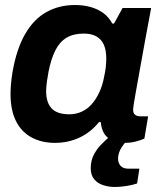

<svg xmlns="http://www.w3.org/2000/svg" viewBox="-20 -558 644 766"><path d="M199 12Q146 12 105.5 -10Q65 -32 43.5 -75.5Q22 -119 22 -183Q22 -203 24 -224.5Q26 -246 30 -271Q46 -363 80.5 -422.5Q115 -482 165.5 -510Q216 -538 279 -538Q313 -538 341.5 -530Q370 -522 392 -506Q414 -490 428 -464H435L469 -526H583L559 -397Q552 -358 545 -319.5Q538 -281 532 -247Q526 -213 521 -186Q516 -159 513.5 -142Q511 -125 511 -121Q511 -107 518.5 -100.5Q526 -94 539 -94H571L556 -5Q543 1 522.5 6.5Q502 12 476 12Q449 12 428 2.5Q407 -7 395 -26Q390 -35 386.5 -46.5Q383 -58 382 -71H375Q342 -30 297 -9Q252 12 199 12ZM257 -102Q283 -102 306 -112.5Q329 -123 346.5 -143Q364 -163 377 -191.5Q390 -220 396 -255Q400 -273 401.5 -285.5Q403 -298 403.5 -307.5Q404 -317 404 -324Q404 -357 394.5 -379Q385 -401 365 -412.5Q345 -424 314 -424Q273 -424 245.5 -407.5Q218 -391 201 -357.5Q184 -324 174 -274Q170 -253 168 -238.5Q166 -224 165 -213.5Q164 -203 164 -195Q164 -149 186 -125.5Q208 -102 257 -102ZM438 188Q415 188 392.5 181Q370 174 356 157.5Q342 141 342 113Q342 84 353.5 61Q365 38 382.5 20Q400 2 416 -12H500L499 -8Q482 5 466.5 28Q451 51 451 75Q451 92 461 103.5Q471 115 493 115H536L527 174Q506 181 481.5 184.5Q457 188 438 188Z"/></svg>

Font: Archivo SemiBold
Style: Bold Italic
Weight: 700
Italic angle: -10°
Version: Version 2.001